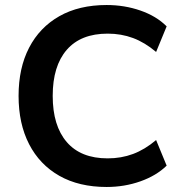

<svg xmlns="http://www.w3.org/2000/svg" viewBox="-20 -735 719 765"><path d="M405 10Q295 10 216.5 -34.5Q138 -79 96 -160.5Q54 -242 54 -353Q54 -464 96 -545Q138 -626 216.5 -670.5Q295 -715 405 -715Q476 -715 539.5 -693Q603 -671 644 -630L602 -528Q557 -566 510 -583.5Q463 -601 409 -601Q302 -601 246 -536.5Q190 -472 190 -353Q190 -234 246 -169Q302 -104 409 -104Q463 -104 510 -121.5Q557 -139 602 -177L644 -75Q603 -35 539.5 -12.5Q476 10 405 10Z"/></svg>

Font: Nunito Sans 12pt ExtraLight
Style: Bold
Weight: 700
Version: Version 3.101;gftools[0.9.27]